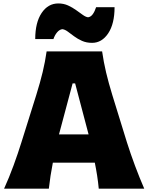

<svg xmlns="http://www.w3.org/2000/svg" viewBox="-20 -1124 890 1144"><path d="M4.4 0Q34.2 -65.4 60.8 -138.2Q87.4 -210.9 107.9 -276.9L195.8 -557.1Q219.7 -633.8 234.4 -695.1Q249 -756.3 257.8 -817.9H588.4Q597.7 -753.4 612.1 -692.6Q626.5 -631.8 649.4 -557.1L736.3 -275.9Q757.8 -208 784.4 -136.7Q811 -65.4 839.4 0H568.4Q564.9 -38.1 558.8 -77.4Q552.7 -116.7 544.9 -154.8H294.9Q279.3 -75.7 271 0ZM507.8 -323.2 427.7 -627H412.6L331.5 -323.2ZM528.8 -868.7Q495.1 -868.7 468.8 -880.4Q442.4 -892.1 421.6 -907.7Q400.9 -923.3 383.5 -936Q366.2 -948.7 351.1 -950.2Q334 -947.8 320.1 -931.2Q306.2 -914.6 298.3 -891.1H189.9Q189.9 -989.7 228 -1046.6Q266.1 -1103.5 327.6 -1103.5Q358.9 -1103.5 385.3 -1091.6Q411.6 -1079.6 433.6 -1063.7Q455.6 -1047.9 473.4 -1035.2Q491.2 -1022.5 504.9 -1021Q521.5 -1023.4 533.2 -1040Q544.9 -1056.6 552.7 -1081.1H662.6Q662.6 -982.4 624.8 -925.5Q586.9 -868.7 528.8 -868.7Z"/></svg>

Font: Pinar-DS1-FD ExtraBold
Style: Regular
Weight: 800
Designer: Amin Abedi
Version: Version 2.000